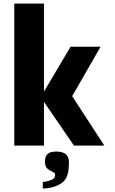

<svg xmlns="http://www.w3.org/2000/svg" viewBox="-20 -810 640 1068"><path d="M224.5 -243.5V0H59.5V-790H224.5V-300.5L372.5 -550H539.5L381.5 -275L560.5 0H391.5ZM273 187.5Q286.5 180.5 286.5 163.5Q286.5 155.5 283.5 152.5Q280.5 149.5 270.5 144.5Q246.5 133.5 238.2 121.5Q230 109.5 230 88Q230 63 243.2 48Q256.5 33 293.5 33Q363.5 33 363.5 92.5Q363.5 111 361.5 131Q359.5 151 354.5 164.5Q346.5 190 325.5 206.5Q304 222 276.5 230Q248 238.5 218 238.5V202Q229 202 246 197.2Q263 192.5 273 187.5Z"/></svg>

Font: JuliaMono Black
Style: Regular
Weight: 900
Monospace: yes
Designer: cormullion
Foundry: corm
Version: Version 0.054; ttfautohint (v1.8.4)